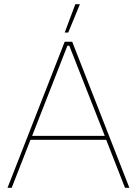

<svg xmlns="http://www.w3.org/2000/svg" viewBox="-20 -900 656 920"><path d="M363 -880H341L290 -744H307ZM16 0H36L126 -230H489L579 0H600L326 -700H290ZM134 -249 303 -681H312L482 -249Z"/></svg>

Font: Fixel Text Thin
Style: Regular
Weight: 100
Width: 4
Designer: AlfaBravo + MacPaw
Foundry: Kyrylo Tkachov, Marchela Mozhyna, Serhii Makarenko, Maria Weinstein, Zakhar Kryvoshyya
Version: Version 1.211